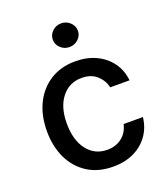

<svg xmlns="http://www.w3.org/2000/svg" viewBox="-140 -856 847 966"><g transform="rotate(-20 284.0 -372.5)"><path d="M301.1 11Q221.9 11 165 -25Q108 -61.1 77.4 -124.6Q46.9 -188.2 46.9 -270.2Q46.9 -353.7 78.1 -417.3Q109.4 -480.8 166.4 -516.7Q223.4 -552.6 300.1 -552.6Q362.2 -552.6 410.9 -529.7Q459.5 -506.7 489.5 -465.6Q519.5 -424.4 525.2 -369.3H421.9Q413.4 -407.7 383 -435.4Q352.6 -463.1 301.8 -463.1Q235.4 -463.1 194.8 -411.8Q154.1 -360.4 154.1 -272.7Q154.1 -183.6 194.2 -131.2Q234.4 -78.8 301.8 -78.8Q347.3 -78.8 379.6 -103.7Q411.9 -128.6 421.9 -172.6H525.2Q519.5 -119.7 490.8 -78.1Q462 -36.6 413.9 -12.8Q365.8 11 301.1 11ZM299.4 -629.6Q271.7 -629.6 252 -648.3Q232.2 -666.9 232.2 -692.8Q232.2 -719.1 252 -737.7Q271.7 -756.4 299.4 -756.4Q326.7 -756.4 346.6 -737.7Q366.5 -719.1 366.5 -692.8Q366.5 -666.9 346.6 -648.3Q326.7 -629.6 299.4 -629.6Z"/></g></svg>

Font: Inter Zeller Medium
Style: Regular
Weight: 500
Designer: Rasmus Andersson; Joe Bland
Foundry: zeller
Version: Version 3.015;git-dec3a8cb1